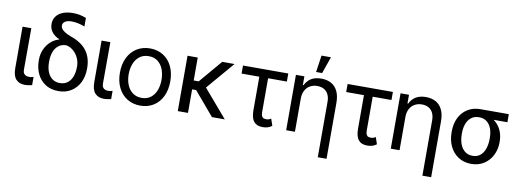

<svg xmlns="http://www.w3.org/2000/svg" viewBox="-69 -1181 4912 1811"><g transform="rotate(10 2386.5 -276.0)"><path d="M148.4 -530.3H64.5V-131.8C64.5 -83.7 74.7 -48.5 95.2 -26.4C115.7 -4.2 143.6 6.8 178.7 6.8C193.7 6.8 206.5 5.9 217.3 3.9C228 2 238.6 -0.3 249 -2.9V-81.1C248.4 -81.1 246.1 -80.4 242.2 -79.1C227.9 -75.8 216.8 -74.2 209 -74.2C197.9 -74.2 187.8 -75.8 178.7 -79.1C169.6 -82.4 162.1 -88.4 156.2 -97.2C150.4 -106 147.5 -117.8 147.5 -132.8Z M351.1 -675.3C336.4 -654.8 329.1 -630.9 329.1 -603.5C329.1 -573.6 337.7 -547.5 355 -525.4C372.2 -503.3 395.8 -486 425.8 -473.6V-470.7C397.8 -463.5 371.9 -449.5 348.1 -428.7C324.4 -407.9 305.5 -382.2 291.5 -351.6C277.5 -321 270.5 -287.4 270.5 -251V-242.2C270.5 -194.7 279.8 -151.7 298.3 -113.3C316.9 -74.9 343.6 -44.8 378.4 -22.9C413.2 -1.1 454.4 9.8 502 9.8C548.8 9.8 589.7 -1.3 624.5 -23.4C659.3 -45.6 686 -75.7 704.6 -113.8C723.1 -151.9 732.4 -194.7 732.4 -242.2V-251C732.4 -316.1 716.1 -370.8 683.6 -415C651 -459.3 600.3 -493.5 531.2 -517.6C504.6 -527.3 483.6 -537.3 468.3 -547.4C453 -557.5 442.4 -567.2 436.5 -576.7C430.7 -586.1 427.7 -595.4 427.7 -604.5C427.7 -621.4 435.2 -634.8 450.2 -644.5C465.2 -654.3 486 -659.2 512.7 -659.2C534.2 -659.2 556.3 -656.6 579.1 -651.4C601.9 -646.2 621.7 -640 638.7 -632.8V-714.8C616.5 -723.3 595.7 -729.5 576.2 -733.4C556.6 -737.3 534.8 -739.3 510.7 -739.3C473.6 -739.3 441.4 -733.7 414.1 -722.7C386.7 -711.6 365.7 -695.8 351.1 -675.3ZM382.8 -153.8C373 -180.2 368.2 -209.6 368.2 -242.2V-252C368.2 -285.2 373 -315.1 382.8 -341.8C392.6 -368.5 407.6 -389.6 427.7 -405.3C447.9 -420.9 472.7 -428.7 502 -428.7C528 -423.5 551.3 -411.8 571.8 -393.6C592.3 -375.3 608.1 -353.7 619.1 -328.6C630.2 -303.5 635.7 -278 635.7 -252V-242.2C635.7 -209.6 630.9 -180.2 621.1 -153.8C611.3 -127.4 596.5 -106.4 576.7 -90.8C556.8 -75.2 531.9 -67.4 502 -67.4C472.7 -67.4 447.9 -75.2 427.7 -90.8C407.6 -106.4 392.6 -127.4 382.8 -153.8Z M905.3 -530.3H821.3V-131.8C821.3 -83.7 831.5 -48.5 852.1 -26.4C872.6 -4.2 900.4 6.8 935.5 6.8C950.5 6.8 963.4 5.9 974.1 3.9C984.9 2 995.4 -0.3 1005.9 -2.9V-81.1C1005.2 -81.1 1002.9 -80.4 999 -79.1C984.7 -75.8 973.6 -74.2 965.8 -74.2C954.8 -74.2 944.7 -75.8 935.5 -79.1C926.4 -82.4 918.9 -88.4 913.1 -97.2C907.2 -106 904.3 -117.8 904.3 -132.8Z M1159.7 -23.4C1196.5 -0.7 1238.6 10.7 1286.1 10.7C1333.7 10.7 1375.7 -0.7 1412.1 -23.4C1448.6 -46.2 1476.7 -78.3 1496.6 -119.6C1516.4 -161 1526.4 -208.7 1526.4 -262.7C1526.4 -317.4 1516.4 -365.4 1496.6 -406.7C1476.7 -448.1 1448.6 -480.1 1412.1 -502.9C1375.7 -525.7 1333.7 -537.1 1286.1 -537.1C1238.6 -537.1 1196.5 -525.7 1159.7 -502.9C1122.9 -480.1 1094.4 -448.1 1074.2 -406.7C1054 -365.4 1043.9 -317.4 1043.9 -262.7C1043.9 -208.7 1054 -161 1074.2 -119.6C1094.4 -78.3 1122.9 -46.2 1159.7 -23.4ZM1373 -90.8C1349.6 -72.6 1320.6 -63.5 1286.1 -63.5C1251.6 -63.5 1222.5 -72.6 1198.7 -90.8C1175 -109 1157.2 -133.1 1145.5 -163.1C1133.8 -193 1127.9 -226.2 1127.9 -262.7C1127.9 -299.2 1133.8 -332.5 1145.5 -362.8C1157.2 -393.1 1175 -417.3 1198.7 -435.5C1222.5 -453.8 1251.6 -462.9 1286.1 -462.9C1320.6 -462.9 1349.6 -453.8 1373 -435.5C1396.5 -417.3 1413.9 -393.1 1425.3 -362.8C1436.7 -332.5 1442.4 -299.2 1442.4 -262.7C1442.4 -226.2 1436.7 -193 1425.3 -163.1C1413.9 -133.1 1396.5 -109 1373 -90.8Z M1742.2 0V-530.3H1644.5V0ZM1834 -225.6 2094.7 -530.3H1976.6L1790 -310.5H1695.3L1710.9 -225.6ZM1777.3 -229.5 1971.7 0H2094.7L1839.8 -297.9Z M2609.4 -453.1V-530.3H2175.8V-453.1ZM2429.7 -530.3H2345.7V-133.8C2345.7 -83.7 2355 -47.2 2373.5 -24.4C2392.1 -1.6 2419.9 9.8 2457 9.8C2474.6 9.8 2490.4 7.8 2504.4 3.9C2518.4 0 2532.6 -7.2 2546.9 -17.6L2524.4 -84C2519.9 -80.1 2513.7 -76.7 2505.9 -73.7C2498 -70.8 2490.2 -69.3 2482.4 -69.3C2472 -69.3 2463.2 -70.3 2456.1 -72.3C2448.9 -74.2 2442.7 -79.8 2437.5 -88.9C2432.3 -98 2429.7 -111.7 2429.7 -129.9Z M2766.6 0V-318.4C2766.6 -348.3 2772.5 -374.2 2784.2 -396C2795.9 -417.8 2811.8 -434.2 2832 -445.3C2852.2 -456.4 2875 -461.9 2900.4 -461.9C2925.8 -461.9 2947.4 -456.7 2965.3 -446.3C2983.2 -435.9 2996.9 -420.9 3006.3 -401.4C3015.8 -381.8 3020.5 -358.4 3020.5 -331.1V199.2H3104.5V-336.9C3104.5 -381.2 3097.2 -418.3 3082.5 -448.2C3067.9 -478.2 3047.2 -500.5 3020.5 -515.1C2993.8 -529.8 2962.2 -537.1 2925.8 -537.1C2886.7 -537.1 2854.5 -529.3 2829.1 -513.7C2803.7 -498 2784.2 -475.9 2770.5 -447.3H2763.7V-530.3H2682.6V0ZM2888.7 -751 2865.2 -589.8H2922.9L2979.5 -751Z M3611.3 -453.1V-530.3H3177.7V-453.1ZM3431.6 -530.3H3347.7V-133.8C3347.7 -83.7 3356.9 -47.2 3375.5 -24.4C3394 -1.6 3421.9 9.8 3459 9.8C3476.6 9.8 3492.4 7.8 3506.3 3.9C3520.3 0 3534.5 -7.2 3548.8 -17.6L3526.4 -84C3521.8 -80.1 3515.6 -76.7 3507.8 -73.7C3500 -70.8 3492.2 -69.3 3484.4 -69.3C3474 -69.3 3465.2 -70.3 3458 -72.3C3450.8 -74.2 3444.7 -79.8 3439.5 -88.9C3434.2 -98 3431.6 -111.7 3431.6 -129.9Z M3768.6 0V-318.4C3768.6 -348.3 3774.4 -374.2 3786.1 -396C3797.9 -417.8 3813.8 -434.2 3834 -445.3C3854.2 -456.4 3877 -461.9 3902.3 -461.9C3927.7 -461.9 3949.4 -456.7 3967.3 -446.3C3985.2 -435.9 3998.9 -420.9 4008.3 -401.4C4017.7 -381.8 4022.5 -358.4 4022.5 -331.1V199.2H4106.4V-336.9C4106.4 -381.2 4099.1 -418.3 4084.5 -448.2C4069.8 -478.2 4049.2 -500.5 4022.5 -515.1C3995.8 -529.8 3964.2 -537.1 3927.7 -537.1C3888.7 -537.1 3856.4 -529.3 3831.1 -513.7C3805.7 -498 3786.1 -475.9 3772.5 -447.3H3765.6V-530.3H3684.6V0Z M4250.5 -391.1C4231.9 -353 4222.7 -310.2 4222.7 -262.7V-251C4222.7 -201.5 4232.1 -157.1 4251 -117.7C4269.9 -78.3 4296.9 -47.2 4332 -24.4C4367.2 -1.6 4408.2 9.8 4455.1 9.8C4502 9.8 4542.6 -1.5 4577.1 -23.9C4611.7 -46.4 4638.2 -76.2 4656.7 -113.3C4675.3 -150.4 4684.6 -190.1 4684.6 -232.4V-242.2C4684.6 -276.7 4679.2 -308.3 4668.5 -336.9C4657.7 -365.6 4642.1 -390.5 4621.6 -411.6C4601.1 -432.8 4576.8 -448.9 4548.8 -460C4542.3 -463.2 4535.8 -466.6 4529.3 -470.2C4522.8 -473.8 4516.8 -477.4 4511.2 -481C4505.7 -484.5 4500.7 -488 4496.1 -491.2C4487.6 -498.4 4480.1 -503.7 4473.6 -507.3C4467.1 -510.9 4460.3 -513 4453.1 -513.7C4406.9 -513.7 4366.2 -502.8 4331.1 -481C4295.9 -459.1 4269 -429.2 4250.5 -391.1ZM4335 -158.7C4325.2 -186.4 4320.3 -217.1 4320.3 -251V-262.7C4320.3 -295.2 4325.2 -324.5 4335 -350.6C4344.7 -376.6 4359.5 -397.5 4379.4 -413.1C4399.3 -428.7 4423.8 -436.5 4453.1 -436.5C4483.7 -436.5 4509 -428.7 4528.8 -413.1C4548.7 -397.5 4563.3 -376.6 4572.8 -350.6C4582.2 -324.5 4586.9 -295.2 4586.9 -262.7V-251C4586.9 -217.1 4582.2 -186.4 4572.8 -158.7C4563.3 -131 4548.8 -108.9 4529.3 -92.3C4509.8 -75.7 4485 -67.4 4455.1 -67.4C4425.1 -67.4 4400.1 -75.7 4379.9 -92.3C4359.7 -108.9 4344.7 -131 4335 -158.7ZM4724.6 -436.5V-513.7H4453.1V-436.5Z"/></g></svg>

Font: Pretendard Variable
Style: Regular
Weight: 400
Designer: Base glyphs from Inter by Rasmus Andersson; Hangeul glyphs from Noto Sans CJK(Source Han Sans) by Jang Soo-young and Kan
Foundry: Kil Hyung-jin
Version: Version 1.309;Glyphs 3.2 (3225)